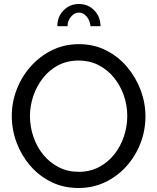

<svg xmlns="http://www.w3.org/2000/svg" viewBox="-20 -936 788 961"><path d="M39 -355Q39 -426 64.5 -490.5Q90 -555 135.5 -605.5Q181 -656 242 -685.5Q303 -715 375 -715Q450 -715 511 -684Q572 -653 616 -601Q660 -549 684 -485Q708 -421 708 -354Q708 -283 683 -218.5Q658 -154 612.5 -103.5Q567 -53 506 -24Q445 5 373 5Q298 5 237 -25Q176 -55 131.5 -106.5Q87 -158 63 -222.5Q39 -287 39 -355ZM374 -76Q431 -76 476 -100Q521 -124 552.5 -164Q584 -204 600.5 -254Q617 -304 617 -355Q617 -409 599.5 -459Q582 -509 549.5 -548.5Q517 -588 472.5 -610.5Q428 -633 374 -633Q317 -633 272 -609.5Q227 -586 195.5 -546Q164 -506 147 -456.5Q130 -407 130 -355Q130 -301 147.5 -250.5Q165 -200 197 -161Q229 -122 274 -99Q319 -76 374 -76ZM318 -805H267Q267 -852 298 -884Q329 -916 375 -916Q421 -916 452 -884Q483 -852 483 -805H433Q430 -834 413.5 -853.5Q397 -873 375 -873Q353 -873 335.5 -852.5Q318 -832 318 -805Z"/></svg>

Font: YasnoRaleway Medium
Style: Regular
Weight: 500
Designer: Matt McInerney, Pablo Impallari, Rodrigo Fuenzalida
Foundry: Matt McInerney, Pablo Impallari, Rodrigo Fuenzalida
Version: Version 4.026